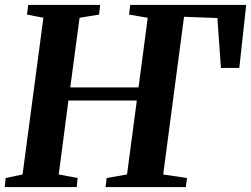

<svg xmlns="http://www.w3.org/2000/svg" viewBox="-20 -763 1024 783"><path d="M-0.5 0 3 -37 72 -51.5 157 -690.5 90 -703.5 95 -743H388.5L384 -703.5L304.5 -690.5L266.5 -406.5H545L582.5 -690.5L506.5 -703.5L511 -743H984L956 -486H881L866.5 -689.5L730.5 -694.5L645.5 -51.5L742.5 -37L738 0H410.5L415 -37L498 -51.5L538 -353H259L219.5 -51.5L296.5 -37L293 0Z"/></svg>

Font: Merriweather 60pt
Style: Bold Italic
Weight: 700
Italic angle: -7.8°
Version: Version 2.101